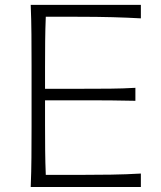

<svg xmlns="http://www.w3.org/2000/svg" viewBox="-20 -752 648 772"><path d="M103.5 0Q106 -62 106.4 -119.1Q106.9 -176.3 106.9 -243.7V-488.3Q106.9 -556.2 106.4 -613.3Q106 -670.4 103.5 -732.4H546.4V-678.2Q493.2 -681.2 432.1 -682.9Q371.1 -684.6 288.1 -684.6H164.1Q162.1 -634.8 161.6 -586.2Q161.1 -537.6 161.1 -481V-395H296.4Q369.1 -395 422.1 -395.5Q475.1 -396 524.4 -398.9V-346.7Q472.2 -348.1 419.4 -348.4Q366.7 -348.6 295.4 -348.6H161.1V-251.5Q161.1 -195.3 161.6 -146.7Q162.1 -98.1 164.1 -48.8H293.5Q363.3 -48.8 426 -49.8Q488.8 -50.8 546.4 -54.2V0Z"/></svg>

Font: Pinar DS1-Light
Style: Regular
Weight: 300
Designer: Amin Abedi
Version: Version 2.000